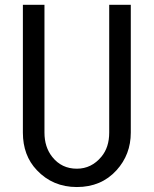

<svg xmlns="http://www.w3.org/2000/svg" viewBox="-20 -752 626 782"><path d="M73.2 -732.4H161.1V-211.9Q161.1 -152.8 192.9 -112.8Q231 -64.9 293 -64.9Q352.5 -64.9 393.1 -113.8Q424.8 -151.9 424.8 -211.9V-732.4H512.7V-211.9Q512.7 -122.6 454.6 -58.6Q392.6 9.8 293 9.8Q194.8 9.8 129.9 -59.1Q73.2 -118.7 73.2 -211.9Z"/></svg>

Font: Consola Mono
Style: Book
Weight: 400
Monospace: yes
Version: Version 2.001